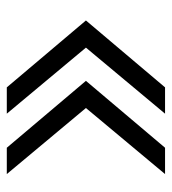

<svg xmlns="http://www.w3.org/2000/svg" viewBox="8 -568 489 545"><g transform="rotate(90 252.5 -295.5)"><path d="M228 -70.3 38.1 -294.9 228 -519.5H302.7L115.2 -294.9L302.7 -70.3ZM399.4 -70.3 209.5 -294.9 399.4 -519.5H474.1L286.6 -294.9L474.1 -70.3Z"/></g></svg>

Font: Inter 24pt Light
Style: Regular
Weight: 300
Designer: Rasmus Andersson
Foundry: rsms
Version: Version 4.001;git-66647c0bb